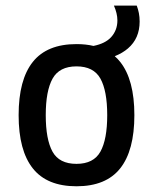

<svg xmlns="http://www.w3.org/2000/svg" viewBox="-20 -648 537 674"><path d="M248.5 5.9Q145 5.9 95.2 -56.9Q45.4 -119.6 45.4 -243.7Q45.4 -368.2 95.2 -430.7Q145 -493.2 248.5 -493.2Q281.2 -493.2 308.1 -486.8Q349.6 -495.1 370.1 -517.6Q392.1 -542 392.1 -576.2Q392.1 -588.9 388.9 -602.1Q385.7 -615.2 379.9 -628.4H460Q464.8 -615.7 467.5 -602.1Q470.2 -588.4 470.2 -572.3Q470.2 -513.2 429.2 -478Q410.6 -461.9 382.8 -450.7Q393.1 -441.9 401.9 -430.7Q451.7 -368.2 451.7 -243.7Q451.7 -119.6 401.9 -56.9Q352.1 5.9 248.5 5.9ZM248.5 -72.8Q308.6 -72.8 332.5 -115.7Q356.4 -158.7 356.4 -243.7Q356.4 -329.1 332.5 -372.1Q308.6 -415 248.5 -415Q188.5 -415 164.6 -372.1Q140.6 -329.1 140.6 -243.7Q140.6 -158.7 164.3 -115.7Q188 -72.8 248.5 -72.8Z"/></svg>

Font: Anaheim SemiBold
Style: Regular
Weight: 600
Version: Version 2.001